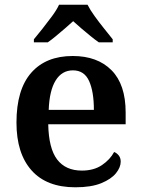

<svg xmlns="http://www.w3.org/2000/svg" viewBox="-20 -786 599 816"><path d="M300 10Q178 10 114 -62Q50 -134 50 -265Q50 -405 112.5 -476.5Q175 -548 289 -548Q394 -548 454 -487.5Q514 -427 514 -308V-258H185Q187 -155 223 -108Q259 -61 328 -61Q379 -61 413.5 -84.5Q448 -108 465 -140Q476 -136 484.5 -125.5Q493 -115 493 -99Q493 -75 473 -50Q453 -25 410.5 -7.5Q368 10 300 10ZM379 -319Q379 -397 358.5 -442Q338 -487 290 -487Q243 -487 216.5 -444Q190 -401 187 -319ZM124 -619Q140 -638 160.5 -664Q181 -690 201 -717Q221 -744 231 -766H352Q363 -744 382.5 -717Q402 -690 423 -664Q444 -638 459 -619V-606H400Q384 -617 364.5 -633Q345 -649 325.5 -665.5Q306 -682 291 -696Q276 -682 256.5 -665.5Q237 -649 218 -633Q199 -617 183 -606H124Z"/></svg>

Font: Noto Rashi Hebrew SemiBold
Style: Regular
Weight: 600
Version: Version 1.006